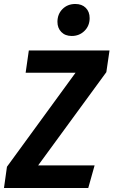

<svg xmlns="http://www.w3.org/2000/svg" viewBox="-41 -946 571 966"><path d="M-6 -107 339 -580H88L104 -692H510L494 -583L151 -114H435L403 0H-21ZM248 -836Q248 -875 273.5 -900.5Q299 -926 338 -926Q371 -926 390.5 -906.5Q410 -887 410 -855Q410 -816 384 -790.5Q358 -765 320 -765Q287 -765 267.5 -785Q248 -805 248 -836Z"/></svg>

Font: Fira Sans Condensed SemiBold
Style: Italic
Weight: 600
Width: 3
Italic angle: -8°
Designer: bBox Type GmbH & Carrois Corporate GbR & Edenspiekermann AG
Foundry: bBox Type GmbH & Carrois Corporate GbR & Edenspiekermann AG
Version: Version 4.301